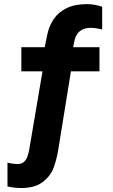

<svg xmlns="http://www.w3.org/2000/svg" viewBox="-20 -736 554 940"><path d="M467 -386.9H327.3L265.6 -5.3L265.1 -2.1Q256.4 48.7 241.7 87.4Q227.1 126 188.9 155.3Q150.8 184.6 82.8 184.6Q66.9 184.6 50.7 182.7Q34.5 180.9 16.6 176.8V60.2Q26.3 63.3 40.7 65.1Q55.2 67 67.3 67Q84 67 95.1 58.3Q106.3 49.6 112.9 33.8Q119.6 18 123.4 -5.3L188.1 -386.9H84.6V-504.9H198.8L211.5 -566.4Q220.6 -610.3 243.6 -643.6Q266.5 -677 306.7 -696.4Q346.9 -715.8 405.3 -715.8Q426 -715.8 443.6 -712.5Q461.2 -709.2 480.3 -703.1V-591.7Q479.8 -591.7 479.5 -591.8Q479.3 -591.9 478.8 -592.2Q469.1 -594.6 455.2 -596.9Q441.2 -599.2 430.1 -599.6Q404.2 -600.6 386.6 -592.7Q369 -584.8 359 -570.7Q348.9 -556.5 344.9 -538.6L338.1 -504.9H467Z"/></svg>

Font: Wand UI Pro
Style: Regular
Weight: 400
Designer: Andreas Faust
Version: Version 1.003;FEAKit 1.0